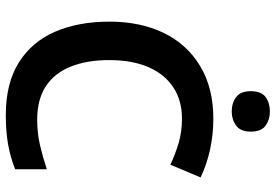

<svg xmlns="http://www.w3.org/2000/svg" viewBox="-168 -796 974 679"><g transform="rotate(90 319.5 -457.0)"><path d="M400 -613Q336 -613 289.5 -582.5Q243 -552 218 -494.5Q193 -437 193 -356Q193 -276 216.5 -218.5Q240 -161 286.5 -131Q333 -101 404 -101Q451 -101 494 -111Q537 -121 579 -135V-23Q536 -6 490.5 2Q445 10 387 10Q276 10 202.5 -35.5Q129 -81 93 -163.5Q57 -246 57 -357Q57 -465 96.5 -547.5Q136 -630 213.5 -677Q291 -724 401 -724Q455 -724 508.5 -712.5Q562 -701 608 -679L563 -572Q527 -589 487 -601Q447 -613 400 -613ZM375 -924Q403 -924 424.5 -909Q446 -894 446 -856Q446 -820 424.5 -804.5Q403 -789 375 -789Q345 -789 324 -804.5Q303 -820 303 -856Q303 -894 324 -909Q345 -924 375 -924Z"/></g></svg>

Font: Noto Sans Syriac Eastern SemiBold
Style: Regular
Weight: 600
Designer: Patrick Giasson and the Monotype Design Team
Foundry: Monotype Imaging Inc.
Version: Version 3.001